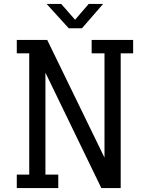

<svg xmlns="http://www.w3.org/2000/svg" viewBox="-20 -952 759 972"><path d="M654 -750V-682H591V0H493L210 -584V-68H275V0H65V-68H128V-682H65V-750H219L509 -154V-682H444V-750ZM502 -932 395 -809H328L216 -932H290L360 -852L429 -932Z"/></svg>

Font: Kelly Slab
Style: Regular
Weight: 400
Designer: Denis Masharov
Foundry: Denis Masharov
Version: Version 1.001